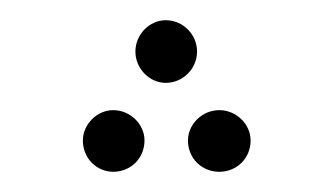

<svg xmlns="http://www.w3.org/2000/svg" viewBox="-20 -192 329 190"><path d="M144 -110C161 -110 175 -124 175 -141C175 -158 161 -172 144 -172C128 -172 114 -158 114 -141C114 -124 128 -110 144 -110ZM92 -22C109 -22 123 -35 123 -53C123 -69 109 -83 92 -83C76 -83 62 -69 62 -53C62 -35 76 -22 92 -22ZM197 -22C214 -22 228 -35 228 -53C228 -69 214 -83 197 -83C180 -83 166 -69 166 -53C166 -35 180 -22 197 -22Z"/></svg>

Font: Noto Sans Arabic UI Cn XLt
Style: Regular
Weight: 200
Width: 3
Designer: Monotype Design Team, Nadine Chahine and Nizar Qandah
Foundry: Monotype Imaging Inc.
Version: Version 2.010